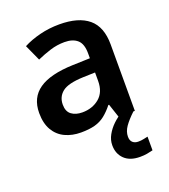

<svg xmlns="http://www.w3.org/2000/svg" viewBox="-142 -655 872 989"><g transform="rotate(-20 294.0 -160.0)"><path d="M297 -552Q402 -552 456.5 -506.5Q511 -461 511 -364V0H422L397 -75H393Q370 -46 345.5 -26.5Q321 -7 289.5 1.5Q258 10 213 10Q165 10 126.5 -8Q88 -26 66 -63.5Q44 -101 44 -158Q44 -242 105.5 -284.5Q167 -327 292 -331L386 -334V-361Q386 -413 361 -435Q336 -457 291 -457Q250 -457 212 -445Q174 -433 138 -417L98 -505Q138 -526 189.5 -539Q241 -552 297 -552ZM320 -254Q237 -251 205 -225.5Q173 -200 173 -157Q173 -119 196 -102Q219 -85 255 -85Q310 -85 348 -116.5Q386 -148 386 -210V-256ZM432 113Q432 134 443.5 144.5Q455 155 474 155Q490 155 503.5 152Q517 149 527 147V222Q511 226 494.5 229Q478 232 456 232Q401 232 371 203Q341 174 341 127Q341 98 356 71Q371 44 394 22Q417 0 444 -16L503 0Q469 32 450.5 58.5Q432 85 432 113Z"/></g></svg>

Font: Noto Sans Hebrew SemiBold
Style: Regular
Weight: 600
Designer: Monotype Design Team
Foundry: Monotype Imaging Inc.
Version: Version 2.003